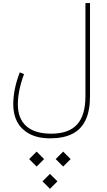

<svg xmlns="http://www.w3.org/2000/svg" viewBox="-20 -634 688 1229"><path d="M252 526.9 299.8 574.7 347.7 526.9 299.8 479ZM336.4 384.3 384.3 432.1 432.1 384.3 384.3 336.4ZM166.5 384.3 214.4 432.1 262.2 384.3 214.4 336.4ZM307.6 221.7Q203.1 221.7 148.7 173.6Q94.2 125.5 94.2 32.7Q94.2 -7.3 104 -56.9Q113.8 -106.4 133.8 -159.2L106.9 -170.9Q85.4 -116.2 75.2 -64.9Q64.9 -13.7 64.9 32.7Q64.9 136.7 127.4 194.1Q189.9 251.5 300.3 251.5Q386.2 251.5 442.9 222.9Q499.5 194.3 527.8 134.5Q556.2 74.7 556.2 -18.6V-614.3H526.9V-18.6Q526.9 104 473.4 162.8Q419.9 221.7 307.6 221.7Z"/></svg>

Font: Estedad-FD VF
Style: Regular
Weight: 100
Designer: Amin Abedi
Version: Version 7.3